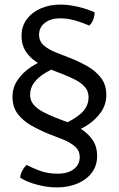

<svg xmlns="http://www.w3.org/2000/svg" viewBox="-20 -715 518 838"><path d="M253 -172.5Q296.5 -188.5 331.5 -218Q366.5 -247.5 366.5 -291.5Q366.5 -317 350.8 -335Q335 -353 310.2 -366Q285.5 -379 258.5 -389.5L202 -411.5Q169 -424.5 139.8 -443.8Q110.5 -463 92.2 -491Q74 -519 74 -558Q74 -600.5 97 -631.2Q120 -662 158.5 -678.5Q197 -695 243 -695Q280 -695 321.2 -685.2Q362.5 -675.5 393 -661Q393 -646 387 -629.8Q381 -613.5 369.5 -603.5Q346 -614 311.8 -624.5Q277.5 -635 241.5 -635Q202 -635 176.2 -615.5Q150.5 -596 150.5 -562.5Q150.5 -535.5 170.5 -517.5Q190.5 -499.5 225.5 -485.5L284.5 -462.5Q325.5 -446.5 361.8 -425.8Q398 -405 421 -375Q444 -345 444 -300.5Q444 -259 420.5 -225.2Q397 -191.5 360 -168Q323 -144.5 282 -133ZM225 -420Q196.5 -409 170.5 -392.2Q144.5 -375.5 128 -353Q111.5 -330.5 111.5 -301Q111.5 -275.5 127.2 -257.5Q143 -239.5 168 -226.5Q193 -213.5 220 -202.5L276 -181Q309.5 -168 338.5 -148.8Q367.5 -129.5 385.8 -101.5Q404 -73.5 404 -34.5Q404 8 380.8 38.8Q357.5 69.5 317.8 86.2Q278 103 227.5 103Q187 103 142.2 91.2Q97.5 79.5 68.5 61Q68.5 46 77.5 29.5Q86.5 13 96.5 5Q120 17.5 153.8 30.2Q187.5 43 231.5 43Q276 43 302 23.2Q328 3.5 328 -30Q328 -57 308 -75Q288 -93 253 -107L194 -130Q153.5 -146.5 117 -167Q80.5 -187.5 57.5 -217.8Q34.5 -248 34.5 -292Q34.5 -334 58 -367.5Q81.5 -401 118.5 -424.8Q155.5 -448.5 196 -459.5Z"/></svg>

Font: Signika Light Light
Style: Regular
Weight: 300
Version: Version 2.001